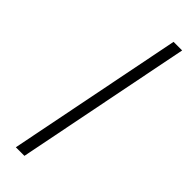

<svg xmlns="http://www.w3.org/2000/svg" viewBox="-229 -669 680 680"><g transform="rotate(45 111.0 -329.5)"><path d="M39 0 170 -659H213L82 0Z"/></g></svg>

Font: Source Sans 3 ExtraLight Light
Style: Italic
Weight: 300
Italic angle: -11°
Version: Version 3.052;hotconv 1.1.0;makeotfexe 2.6.0